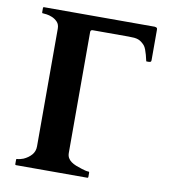

<svg xmlns="http://www.w3.org/2000/svg" viewBox="-79 -756 732 824"><g transform="rotate(10 287.5 -344.0)"><path d="M259.8 -91.8Q259.8 -78.6 264.9 -69.6Q270 -60.5 279.1 -54Q288.1 -47.4 300.3 -42.5Q312.5 -37.6 327.1 -33.2Q334.5 -30.8 342.8 -28.8Q351.1 -26.9 356.4 -26.9Q359.4 -26.9 359.9 -25.1Q360.4 -23.4 360.4 -22.9V-3.9Q360.4 -2.9 359.6 -1.5Q358.9 0 356.4 0H45.9Q43.5 0 42.7 -1.5Q42 -2.9 42 -3.9V-22.9Q42 -23.9 42.5 -25.4Q43 -26.9 45.9 -26.9Q51.3 -26.9 59.8 -29.1Q68.4 -31.2 72.8 -33.2Q93.8 -42.5 107.2 -57.9Q120.6 -73.2 120.6 -95.2V-607.9Q120.6 -626.5 110.4 -637.2Q100.1 -647.9 87.2 -653.3Q74.2 -658.7 62.7 -660.2Q51.3 -661.6 48.3 -661.6H46.4Q43.9 -661.6 43.2 -663.1Q42.5 -664.6 42.5 -665.5V-684.6Q42.5 -685.5 43.2 -687Q43.9 -688.5 46.4 -688.5H528.8Q534.7 -687.5 537.6 -685.8Q540.5 -684.1 540.5 -677.2V-544.4Q540.5 -538.6 537.1 -537.1Q533.7 -535.6 529.3 -535.6H519.5Q518.6 -536.1 516.8 -544.2Q515.1 -552.2 512.2 -563.2Q509.3 -574.2 505.1 -585.2Q501 -596.2 495.6 -602.5Q488.8 -609.9 482.4 -614.7Q476.1 -619.6 468.3 -622.6Q460.4 -625.5 450.2 -626.5Q439.9 -627.4 425.3 -627.4H269.5Q259.8 -627.4 259.8 -617.7Z"/></g></svg>

Font: Cardo
Style: Bold
Weight: 700
Designer: David J. Perry
Foundry: David J. Perry
Version: Version 1.0011